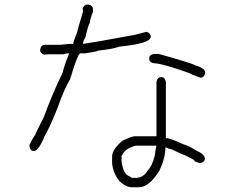

<svg xmlns="http://www.w3.org/2000/svg" viewBox="-20 -672 1040 837"><path d="M361.8 -652.3H363.8Q385.3 -648.9 385.3 -630.9V-621.1Q371.6 -585.4 371.6 -572.3Q365.2 -565.9 352.1 -507.8Q342.3 -495.6 342.3 -480.5Q384.3 -486.3 553.2 -517.6Q562 -517.6 617.7 -533.2H619.6Q637.2 -526.9 637.2 -511.7Q637.2 -482.4 500.5 -468.8Q466.8 -457 406.7 -451.2Q406.7 -447.8 352.1 -439.5H328.6Q314.5 -425.8 285.6 -326.2Q260.3 -285.6 232.9 -207Q197.8 -117.7 174.3 -78.1Q147.9 -13.7 127.4 -13.7Q111.8 -13.7 107.9 -35.2Q107.9 -44.9 135.3 -87.9Q135.3 -91.8 170.4 -160.2Q210 -267.6 252.4 -353.5Q260.3 -387.2 281.7 -439.5H272Q270 -439.5 256.3 -435.5H193.8Q185.5 -435.5 172.4 -433.6Q154.8 -439.9 154.8 -455.1Q158.2 -476.6 176.3 -476.6H242.7Q246.6 -476.6 279.8 -480.5H299.3Q299.3 -489.7 316.9 -533.2Q316.9 -538.6 342.3 -623L340.3 -634.8Q346.7 -652.3 361.8 -652.3ZM651.9 -437H671.4Q818.8 -396 833.5 -386.2Q874.5 -375 874.5 -355Q871.1 -333.5 853 -333.5Q808.1 -349.6 806.2 -353Q685.5 -396 653.8 -396Q630.4 -398.4 630.4 -417.5Q630.4 -433.1 651.9 -437ZM683.6 -335.9Q699.2 -335.9 703.1 -314.5V-70.3Q720.7 -70.3 779.3 -43Q803.2 -36.6 835.9 -15.6Q873 1 873 19.5Q873 35.2 851.6 39.1Q826.2 33.2 826.2 25.4L785.2 3.9Q777.3 3.9 732.4 -19.5Q709.5 -24.9 705.1 -29.3H701.2Q701.2 14.2 675.8 70.3Q630.9 144.5 584 144.5H550.8Q525.4 141.6 500 117.2Q473.1 82 468.8 41V9.8Q468.8 -20 513.7 -58.6Q556.2 -78.1 566.4 -78.1H662.1V-314.5Q665.5 -335.9 683.6 -335.9ZM509.8 7.8V29.3Q516.1 88.4 546.9 97.7Q551.3 103.5 560.5 103.5H570.3Q605 103.5 623 72.3Q643.6 51.8 654.3 7.8Q658.2 -22.5 662.1 -37.1H572.3Q531.2 -26.4 515.6 -2Q515.6 1.5 509.8 7.8Z"/></svg>

Font: CEF Fonts CJK Mono
Style: Regular
Weight: 400
Designer: PartyBoss (派对大魔王)
Version: Release 2.25